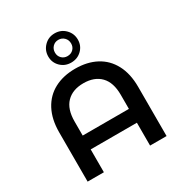

<svg xmlns="http://www.w3.org/2000/svg" viewBox="-221 -1150 1240 1310"><g transform="rotate(-30 399.0 -494.5)"><path d="M710 -388V0H580V-180H216V0H88V-388Q88 -491 126.5 -563.5Q165 -636 235 -673Q305 -710 399 -710Q493 -710 563 -673Q633 -636 671.5 -563.5Q710 -491 710 -388ZM580 -289V-400Q580 -497 532 -546.5Q484 -596 398 -596Q312 -596 264 -546.5Q216 -497 216 -400V-289ZM282 -873Q282 -921 315.5 -955Q349 -989 398 -989Q448 -989 481.5 -955Q515 -921 515 -873Q515 -825 481.5 -792Q448 -759 398 -759Q349 -759 315.5 -792Q282 -825 282 -873ZM462 -873Q462 -901 443.5 -919.5Q425 -938 398 -938Q371 -938 353 -919.5Q335 -901 335 -873Q335 -846 353 -828Q371 -810 398 -810Q426 -810 444 -828Q462 -846 462 -873Z"/></g></svg>

Font: Montserrat Alternates SemiBold
Style: Regular
Weight: 600
Designer: Julieta Ulanovsky
Foundry: Julieta Ulanovsky
Version: Version 7.200